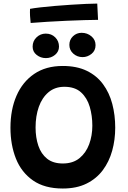

<svg xmlns="http://www.w3.org/2000/svg" viewBox="-20 -1029 717 1074"><path d="M331 25.5Q229.5 25.5 164.8 -19.5Q100 -64.5 69.2 -141.5Q38.5 -218.5 38.5 -314.5Q38.5 -415.5 72.2 -493.2Q106 -571 171.2 -615.5Q236.5 -660 331 -660Q409.5 -660 465.2 -633Q521 -606 556.2 -558.2Q591.5 -510.5 608 -448Q624.5 -385.5 624.5 -314.5Q624.5 -247 607.5 -185.8Q590.5 -124.5 555 -77Q519.5 -29.5 464 -2Q408.5 25.5 331 25.5ZM331.5 -114.5Q388 -114.5 424.5 -144.2Q461 -174 478.8 -222.2Q496.5 -270.5 496.5 -326Q496.5 -382 482 -431.5Q467.5 -481 433.5 -512.2Q399.5 -543.5 340 -543.5Q287.5 -543.5 251.5 -513.2Q215.5 -483 197.2 -431.5Q179 -380 179 -316Q179 -259.5 194.5 -213.8Q210 -168 243.5 -141.2Q277 -114.5 331.5 -114.5ZM442 -709.5Q412 -709.5 390 -729Q368 -748.5 368 -778Q368 -807 388.2 -826.2Q408.5 -845.5 436.5 -845.5Q468 -845.5 491.2 -826Q514.5 -806.5 514.5 -776.5Q514.5 -745.5 491.8 -727.5Q469 -709.5 442 -709.5ZM236.5 -704Q207.5 -704 185 -721.8Q162.5 -739.5 162.5 -768Q162.5 -799 184.2 -820Q206 -841 236 -841Q268 -841 289 -820Q310 -799 310 -768.5Q310 -740.5 288 -722.2Q266 -704 236.5 -704ZM528.5 -918Q499 -918 452.5 -916.5Q406 -915 352.2 -912.8Q298.5 -910.5 245.8 -907.2Q193 -904 151.5 -900.5Q149 -920.5 148 -940.8Q147 -961 148 -979.5Q169 -983.5 205.8 -987.8Q242.5 -992 287.2 -995.8Q332 -999.5 377.2 -1002.5Q422.5 -1005.5 461 -1007.2Q499.5 -1009 524 -1009Z"/></svg>

Font: Grandstander SemiBold
Style: Regular
Weight: 600
Designer: Tyler Finck
Foundry: Etcetera Type Co
Version: Version 1.200; ttfautohint (v1.8.3)